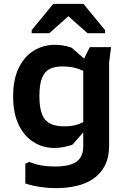

<svg xmlns="http://www.w3.org/2000/svg" viewBox="-20 -754 662 994"><path d="M271 220Q230 220 189.5 214Q149 208 111 196V94L131 84Q163 97 194.5 102.5Q226 108 263 108Q317 108 349.5 96.5Q382 85 396.5 61.5Q411 38 411 3V-442L445 -510H555L545 -430V-4Q545 62 522 105Q499 148 460 173.5Q421 199 372 209.5Q323 220 271 220ZM262 12Q202 12 153.5 -18.5Q105 -49 76.5 -108.5Q48 -168 48 -255Q48 -344 77.5 -403.5Q107 -463 156 -492.5Q205 -522 263 -522Q284 -522 306.5 -518.5Q329 -515 351 -507L488 -387V-328Q473 -347 448 -365.5Q423 -384 387 -397Q351 -410 303 -410Q266 -410 239.5 -398Q213 -386 198.5 -353Q184 -320 184 -256Q184 -171 213 -135.5Q242 -100 312 -100Q356 -100 385 -110.5Q414 -121 433.5 -137Q453 -153 465 -169V-130L355 -5Q333 3 309 7.5Q285 12 262 12ZM256 -734H412L524 -598V-582H433L334 -670L235 -582H144V-598Z"/></svg>

Font: AR One Sans
Style: Bold
Weight: 700
Designer: Niteesh Yadav
Foundry: Niteesh Yadav
Version: Version 1.001;gftools[0.9.33]